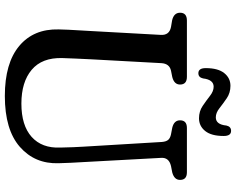

<svg xmlns="http://www.w3.org/2000/svg" viewBox="-107 -807 928 754"><g transform="rotate(90 357.0 -430.0)"><path d="M556 -293.5 537.5 -602Q536 -619 529 -626.8Q522 -634.5 507.5 -637.5L481.5 -642.5Q452.5 -649.5 452.5 -673Q452.5 -700 482.5 -700H656.5Q686.5 -700 686.5 -673Q686.5 -650.5 657.5 -642.5L632 -637.5Q597.5 -629.5 600 -598L616.5 -294Q618 -269 619.2 -245.2Q620.5 -221.5 621 -196Q624 -103 556.8 -44Q489.5 15 357 15Q228 15 160.5 -41.5Q93 -98 95.5 -196.5Q95.5 -211.5 96.8 -234.8Q98 -258 99.5 -282.5Q101 -307 102 -326L117 -597.5Q119 -631 86 -637.5L59.5 -642Q30 -649 30 -673Q30 -700 60.5 -700H281.5Q312 -700 312 -673Q312 -650 282.5 -642.5L257.5 -637.5Q230 -631.5 228 -600L213 -325.5Q211 -290 210 -261.8Q209 -233.5 208 -210Q206 -131 254 -90.5Q302 -50 387 -50Q472.5 -50 517.5 -90.2Q562.5 -130.5 559.5 -202.5Q559 -234.5 558 -254.5Q557 -274.5 556 -293.5ZM444.5 -747.5Q417 -747.5 395.8 -762Q374.5 -776.5 356.2 -790.8Q338 -805 320.5 -805Q293 -805 288 -763.5Q284 -745 267.5 -745Q247.5 -745 247.5 -774Q247.5 -822 267 -846.5Q286.5 -871 317 -871Q344.5 -871 365.8 -856.5Q387 -842 405 -827.8Q423 -813.5 441 -813.5Q469 -813.5 473 -855Q477 -873.5 494 -873.5Q514 -873.5 514 -844.5Q514 -796 494.5 -771.8Q475 -747.5 444.5 -747.5Z"/></g></svg>

Font: Fraunces 72pt SuperSoft
Style: Regular
Weight: 400
Version: Version 1.000;[b76b70a41]